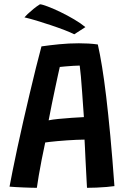

<svg xmlns="http://www.w3.org/2000/svg" viewBox="-20 -869 592 896"><path d="M152 7.5Q141.5 7.5 124.8 7Q108 6.5 89.2 5.8Q70.5 5 53.2 4Q36 3 24.5 2Q29.5 -25.5 39 -72.8Q48.5 -120 61.2 -179.5Q74 -239 88.8 -304Q103.5 -369 118.8 -433Q134 -497 148 -553.8Q162 -610.5 173.5 -652.5Q211 -658 256.5 -662.5Q302 -667 348 -667Q370 -667 392.8 -665.8Q415.5 -664.5 436.5 -661.5Q446.5 -617.5 456.2 -558Q466 -498.5 475.5 -418.8Q485 -339 494.8 -235.5Q504.5 -132 514 -0.5Q500.5 1.5 477.8 3.5Q455 5.5 430.2 6.5Q405.5 7.5 386 7.5Q385 -7 384 -29Q383 -51 381.5 -77Q380 -103 378.8 -129.2Q377.5 -155.5 376.5 -178.8Q375.5 -202 374.5 -217.5Q358.5 -217.5 337 -216.5Q315.5 -215.5 292.5 -214Q269.5 -212.5 248.5 -210.5Q227.5 -208.5 212 -206.8Q196.5 -205 191 -204Q182.5 -164.5 174.5 -124Q166.5 -83.5 160.8 -49.2Q155 -15 152 7.5ZM207 -307.5Q223 -311 253 -314Q283 -317 315.5 -319.2Q348 -321.5 371.5 -322.5Q370.5 -336 368.2 -368.5Q366 -401 363.2 -439.8Q360.5 -478.5 357.5 -512.2Q354.5 -546 352 -563Q341.5 -563 322 -561.8Q302.5 -560.5 284.5 -559Q266.5 -557.5 259 -556.5Q256 -543.5 250.2 -517.2Q244.5 -491 237.2 -456.5Q230 -422 222 -383.8Q214 -345.5 207 -307.5ZM166.5 -849Q177 -848.5 203.2 -838.5Q229.5 -828.5 262.2 -812.8Q295 -797 326.2 -778.5Q357.5 -760 378.5 -742.5L326.5 -709Q310 -717.5 280.8 -728.8Q251.5 -740 217.2 -751.5Q183 -763 150.5 -772.8Q118 -782.5 94 -788Q98 -793 109.2 -803.8Q120.5 -814.5 135.8 -827Q151 -839.5 166.5 -849Z"/></svg>

Font: Grandstander Thin Medium
Style: Regular
Weight: 500
Version: Version 1.200